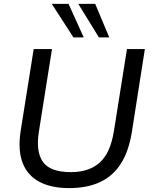

<svg xmlns="http://www.w3.org/2000/svg" viewBox="-20 -957 773 986"><path d="M335 9Q243 9 182 -23.5Q121 -56 96 -121Q71 -186 86 -284L153 -705H247L180 -283Q163 -178 200.5 -125.5Q238 -73 344 -73Q437 -73 492 -122Q547 -171 565 -284L632 -705H724L657 -278Q641 -179 600 -115.5Q559 -52 493 -21.5Q427 9 335 9ZM488 -765 382 -937H469L541 -765ZM357 -765 246 -937H332L410 -765Z"/></svg>

Font: Mulish ExtraLight Medium
Style: Italic
Weight: 500
Italic angle: -9°
Version: Version 3.603